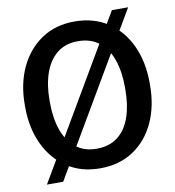

<svg xmlns="http://www.w3.org/2000/svg" viewBox="-86 -821 860 942"><g transform="rotate(-10 343.5 -350.0)"><path d="M343.3 10.3Q249 10.3 179.2 -36.1Q109.4 -82.5 71 -163.8Q32.7 -245.1 32.7 -350.1V-360.8Q32.7 -465.3 71 -546.6Q109.4 -627.9 179 -674.6Q248.5 -721.2 342.8 -721.2Q439.5 -721.2 509.5 -674.6Q579.6 -627.9 617.2 -546.6Q654.8 -465.3 654.8 -360.8V-350.1Q654.8 -245.1 617.2 -163.8Q579.6 -82.5 509.8 -36.1Q439.9 10.3 343.3 10.3ZM343.3 -87.4Q407.7 -87.4 449.5 -120.4Q491.2 -153.3 511.5 -212.4Q531.7 -271.5 531.7 -350.1V-361.8Q531.7 -439 511.2 -497.8Q490.7 -556.6 448.7 -589.8Q406.7 -623 342.8 -623Q281.2 -623 239.7 -590.1Q198.2 -557.1 177.2 -498.3Q156.2 -439.5 156.2 -361.8V-350.1Q156.2 -272 177.2 -212.6Q198.2 -153.3 240 -120.4Q281.7 -87.4 343.3 -87.4ZM71.8 43.5 534.2 -744.1H615.2L152.8 43.5Z"/></g></svg>

Font: Roboto Slab Medium
Style: Regular
Weight: 500
Designer: Google
Version: Version 2.001; ttfautohint (v1.8.3)